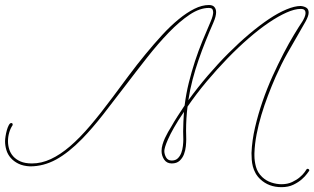

<svg xmlns="http://www.w3.org/2000/svg" viewBox="-381 -621 1260 770"><path d="M662.8 97.7Q651 86.6 643.9 73.6Q636.7 60.5 633.1 46.9Q629.6 33.2 628.6 19.5Q627.6 5.9 627.6 -7.2Q629.6 -57.3 641.9 -110.4Q654.3 -163.4 672.2 -215.2Q690.1 -266.9 712.2 -315.8Q734.4 -364.6 756.2 -406.6Q778 -448.6 797.9 -481.4Q817.7 -514.3 831.4 -534.5Q835.9 -541.7 840.2 -551.4Q844.4 -561.2 844.4 -569Q844.4 -576.2 840.2 -580.7Q835.9 -585.3 824.9 -585.3Q800.8 -585.3 767.9 -570.6Q735 -556 696.6 -529.9Q658.2 -503.9 616.2 -467.4Q574.2 -431 531.9 -387.4Q489.6 -343.8 448.2 -294.6Q406.9 -245.4 371.1 -193.4Q365.2 -146.5 365.2 -96.4Q365.2 -87.2 365.6 -79.1Q365.9 -71 365.9 -61.8Q365.9 -50.8 364.3 -34.2Q362.6 -17.6 356.8 -2.3Q350.9 13 339.2 23.8Q327.5 34.5 307.9 34.5Q287.8 34.5 277.3 18.9Q266.9 3.3 266.9 -15.6Q266.9 -28 270.8 -41.3Q274.7 -54.7 280.6 -67.4Q286.5 -80.1 293 -91.5Q299.5 -102.9 305.3 -112Q317.7 -134.1 331.4 -155.3Q345.1 -176.4 359.4 -197.9Q365.2 -245.4 376.3 -289.7Q387.4 -334 401 -375.7Q414.7 -417.3 430.7 -456.4Q446.6 -495.4 463.5 -533.9Q469.4 -547.5 471.7 -557Q474 -566.4 474 -572.3Q473.3 -582 469.4 -585.6Q465.5 -589.2 457 -589.2Q419.9 -589.2 379.6 -562.2Q339.2 -535.2 296.2 -490.9Q253.3 -446.6 209 -390.3Q164.7 -334 120.4 -275.7Q76.2 -217.4 32.9 -162.1Q-10.4 -106.8 -51.4 -64.5Q-106.1 -8.5 -156.2 18.9Q-206.4 46.2 -260.4 46.2Q-287.8 44.9 -307 35.5Q-326.2 26 -338.2 12Q-350.3 -2 -355.5 -19.5Q-360.7 -37.1 -360.7 -54.7Q-360.7 -62.5 -358.7 -74.9Q-356.8 -87.2 -353.5 -99Q-350.3 -110.7 -345.7 -119.1Q-341.1 -127.6 -335.9 -127.6Q-330.1 -127.6 -330.1 -121.1Q-330.1 -119.1 -330.7 -118.5Q-339.2 -106.1 -344.1 -89.2Q-349 -72.3 -349 -54.7Q-349 -38.4 -344.1 -22.5Q-339.2 -6.5 -327.8 6.2Q-316.4 18.9 -298.2 26.7Q-279.9 34.5 -252.6 34.5Q-214.8 34.5 -177.1 16.9Q-139.3 -0.7 -99.9 -34.5Q-60.5 -68.4 -18.6 -117.8Q23.4 -167.3 70.3 -230.5Q102.2 -273.4 135.4 -318Q168.6 -362.6 202.5 -403.6Q236.3 -444.7 269.5 -480.8Q302.7 -516.9 335.3 -543.6Q367.8 -570.3 398.4 -585.6Q429 -600.9 457 -600.9Q472 -600.9 478.8 -592.8Q485.7 -584.6 485.7 -572.3Q485.7 -564.5 483.1 -554Q480.5 -543.6 474 -528.6Q458.3 -492.8 443.7 -456.4Q429 -419.9 415.7 -381.5Q402.3 -343.1 391.6 -302.7Q380.9 -262.4 374.3 -218.8Q411.5 -270.2 452.5 -318Q493.5 -365.9 535.5 -407.9Q577.5 -449.9 618.8 -484.7Q660.2 -519.5 697.6 -544.6Q735 -569.7 767.9 -583.3Q800.8 -597 824.9 -597Q839.2 -595.7 848 -589.8Q856.8 -584 856.8 -570.3Q856.8 -557.3 844.7 -535.2Q832.7 -513 813.8 -481.1Q794.9 -449.2 771.2 -406.9Q747.4 -364.6 724 -311.8Q708.3 -276 693.7 -237.6Q679 -199.2 667.3 -160.2Q655.6 -121.1 648.1 -82.4Q640.6 -43.6 639.3 -6.5V-5.9V2.6Q639.3 24.7 645.5 47.9Q651.7 71 670.6 89.2Q686.8 104.2 707.4 111Q727.9 117.8 748 117.8Q772.1 117.8 790.7 109Q809.2 100.3 821.6 89.5Q834 78.8 840.5 69.7Q847 60.5 847.7 59.2Q849 56 852.2 56Q855.5 56 857.4 57.9Q859.4 59.9 859.4 61.8Q859.4 63.8 858.1 65.1Q857.4 65.8 850.3 75.8Q843.1 85.9 829.4 98Q815.8 110 795.6 119.8Q775.4 129.6 748 129.6Q696.6 129.6 662.8 97.7ZM307.9 22.8Q322.9 22.8 332 14Q341.1 5.2 346 -7.8Q350.9 -20.8 352.5 -35.5Q354.2 -50.1 354.2 -61.8Q354.2 -71 353.8 -78.8Q353.5 -86.6 353.5 -93.8Q353.5 -114.6 354.5 -132.5Q355.5 -150.4 356.8 -172.5Q332 -136.1 316.7 -109Q301.4 -82 293 -62.8Q284.5 -43.6 281.2 -32.2Q278 -20.8 278 -15.6Q278 -2 285.2 10.4Q292.3 22.8 307.9 22.8Z"/></svg>

Font: League Script
Style: League Script
Weight: 400
Foundry: Haley Fiege
Version: Version 1.001